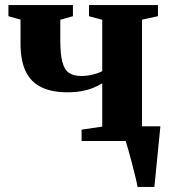

<svg xmlns="http://www.w3.org/2000/svg" viewBox="-20 -553 664 753"><path d="M519.5 180Q516.5 163 510.2 137.5Q504 112 496.8 84.5Q489.5 57 483 33.8Q476.5 10.5 472.5 -1L444.5 -57.5H609Q607.5 -41.5 605 -17Q602.5 7.5 599.8 35.8Q597 64 594.2 91.8Q591.5 119.5 589.2 142.8Q587 166 585.5 180ZM300 0V-44.5L381 -56.5V-226Q365 -216.5 344.8 -208.2Q324.5 -200 299.8 -195.5Q275 -191 244.5 -191Q183.5 -191 142.5 -210.8Q101.5 -230.5 81 -272.8Q60.5 -315 60.5 -381.5V-476L13 -489.5V-533H266V-489.5L216.5 -475.5V-395.5Q216.5 -341 224.5 -310.2Q232.5 -279.5 250.5 -267.2Q268.5 -255 298.5 -255Q323 -255 345.8 -261Q368.5 -267 381 -274V-475.5L329 -489.5V-533H599.5V-489.5L537 -476V-56.5L600 -44.5V0Z"/></svg>

Font: Merriweather 72pt ExtraBold
Style: Regular
Weight: 800
Version: Version 2.100